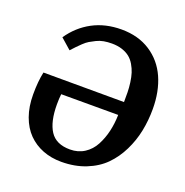

<svg xmlns="http://www.w3.org/2000/svg" viewBox="-130 -833 930 965"><g transform="rotate(20 335.0 -350.5)"><path d="M494.1 -376Q494.6 -405.3 494.1 -429Q493.7 -452.6 490 -480Q486.3 -507.3 479.7 -528.1Q473.1 -548.8 461.2 -569.1Q449.2 -589.4 432.9 -602.5Q416.5 -615.7 392.1 -623.8Q367.7 -631.8 336.9 -631.8Q314 -631.8 293.7 -628.2Q273.4 -624.5 255.4 -615.5Q237.3 -606.4 224.4 -598.9Q211.4 -591.3 195.6 -576.2Q179.7 -561 171.9 -552.7Q164.1 -544.4 147.9 -526.9L91.8 -576.2Q136.7 -642.1 204.3 -678.5Q272 -714.8 358.9 -714.8Q448.2 -714.8 512.9 -672.9Q577.6 -630.9 609.9 -558.6Q642.1 -486.3 642.1 -392.1Q642.1 -331.1 630.6 -274.2Q619.1 -217.3 593 -164.3Q566.9 -111.3 528.1 -72Q489.3 -32.7 430.7 -9.3Q372.1 14.2 299.8 14.2Q246.1 14.2 200.7 -3.4Q155.3 -21 122.1 -54.7Q88.9 -88.4 70.3 -139.9Q51.8 -191.4 51.8 -255.9Q51.8 -327.1 63 -377ZM184.1 -305.2Q181.2 -280.8 181.2 -250Q181.2 -157.7 213.1 -108.4Q245.1 -59.1 319.8 -59.1Q363.3 -59.1 396.5 -80.6Q429.7 -102.1 449 -138.4Q468.3 -174.8 478 -216.6Q487.8 -258.3 488.8 -305.2Z"/></g></svg>

Font: Literata Book
Style: Bold Italic
Weight: 700
Italic angle: -3°
Designer: Latin by Veronika Burian and Jose Scaglione. Greek by Irene Vlachou. Cyrillic by Vera Evstafieva
Foundry: TypeTogether
Version: Version 1.003;PS 001.003;hotconv 1.0.88;makeotf.lib2.5.64775